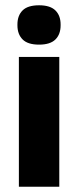

<svg xmlns="http://www.w3.org/2000/svg" viewBox="-20 -707 296 727"><path d="M51.5 0V-491.5H204.5V0ZM128 -538Q85 -538 65.5 -557.8Q46 -577.5 46 -611V-614.5Q46 -648 65.5 -667.5Q85 -687 128 -687Q170 -687 189.8 -667.5Q209.5 -648 209.5 -614.5V-611Q209.5 -577 189.8 -557.5Q170 -538 128 -538Z"/></svg>

Font: Anek Gujarati
Style: Bold
Weight: 700
Version: Version 1.003